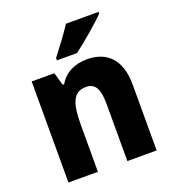

<svg xmlns="http://www.w3.org/2000/svg" viewBox="-138 -939 886 980"><g transform="rotate(-20 305.0 -449.0)"><path d="M508 -822V-832H331C303 -787 257 -728 224 -685V-672H333C384 -710 472 -785 508 -822ZM369 -625C303 -625 248 -599 217 -545H209L189 -615H66V-66H226V-319C226 -438 246 -494 317 -494C367 -494 386 -455 386 -379V-66H545V-425C545 -561 476 -625 369 -625Z"/></g></svg>

Font: Noto Sans Malayalam UI SemiCondensed ExtraBold
Style: Regular
Weight: 800
Width: 4
Designer: Jelle Bosma - Monotype Design Team
Foundry: Monotype Imaging Inc.
Version: Version 2.104